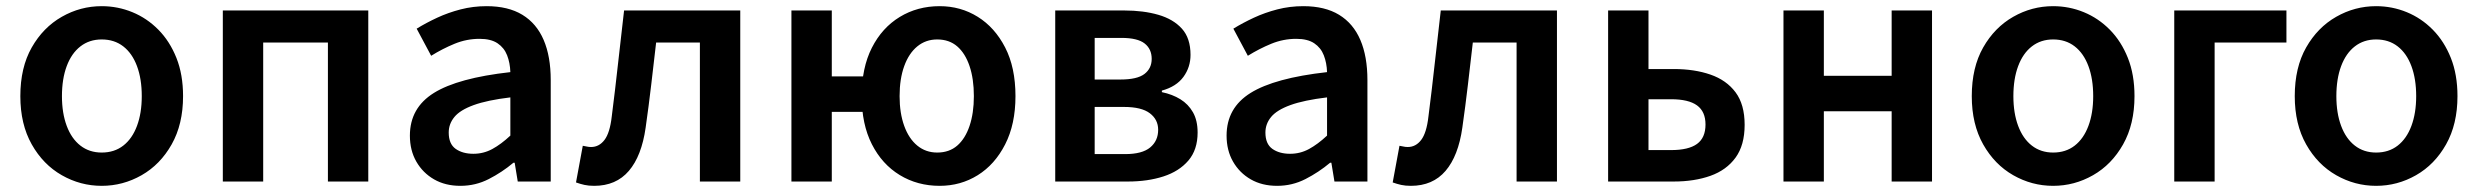

<svg xmlns="http://www.w3.org/2000/svg" viewBox="-20 -589 8040 623"><path d="M310 14Q241 14 180.5 -20.5Q120 -55 83 -120.5Q46 -186 46 -277Q46 -370 83 -435Q120 -500 180.5 -534.5Q241 -569 310 -569Q362 -569 409.5 -549.5Q457 -530 494 -492.5Q531 -455 552.5 -401Q574 -347 574 -277Q574 -186 537 -120.5Q500 -55 439.5 -20.5Q379 14 310 14ZM310 -94Q351 -94 380 -116.5Q409 -139 424.5 -180.5Q440 -222 440 -277Q440 -333 424.5 -374.5Q409 -416 380 -438.5Q351 -461 310 -461Q270 -461 241 -438.5Q212 -416 196.5 -374.5Q181 -333 181 -277Q181 -222 196.5 -180.5Q212 -139 241 -116.5Q270 -94 310 -94Z M703 0V-555H1175V0H1044V-451H834V0Z M1474 14Q1425 14 1388.5 -7Q1352 -28 1331 -64.5Q1310 -101 1310 -149Q1310 -239 1388 -287.5Q1466 -336 1636 -355Q1635 -385 1625.5 -409.5Q1616 -434 1594.5 -448.5Q1573 -463 1536 -463Q1494 -463 1455 -447Q1416 -431 1379 -408L1332 -496Q1363 -515 1398.5 -531.5Q1434 -548 1474.5 -558.5Q1515 -569 1559 -569Q1629 -569 1675 -541Q1721 -513 1744 -459.5Q1767 -406 1767 -329V0H1660L1650 -61H1646Q1609 -30 1566 -8Q1523 14 1474 14ZM1516 -90Q1549 -90 1577.5 -105.5Q1606 -121 1636 -149V-273Q1561 -264 1517 -248Q1473 -232 1454.5 -209.5Q1436 -187 1436 -159Q1436 -122 1458.5 -106Q1481 -90 1516 -90Z M1908 14Q1890 14 1876.5 11Q1863 8 1849 3L1871 -116Q1878 -115 1884 -113.5Q1890 -112 1898 -112Q1924 -112 1941.5 -135Q1959 -158 1965 -211Q1976 -297 1985.5 -383.5Q1995 -470 2005 -555H2382V0H2251V-451H2109Q2101 -382 2093 -313.5Q2085 -245 2075 -175Q2062 -83 2020.5 -34.5Q1979 14 1908 14Z M2548 0V-555H2679V-341H2803V-226H2679V0ZM3029 14Q2957 14 2899.5 -21Q2842 -56 2809 -121Q2776 -186 2776 -277Q2776 -369 2809 -434Q2842 -499 2899.5 -534Q2957 -569 3029 -569Q3097 -569 3152.5 -534.5Q3208 -500 3241.5 -435Q3275 -370 3275 -277Q3275 -186 3241.5 -120.5Q3208 -55 3152.5 -20.5Q3097 14 3029 14ZM3021 -94Q3060 -94 3086 -116.5Q3112 -139 3126 -180.5Q3140 -222 3140 -277Q3140 -333 3126 -374.5Q3112 -416 3086 -438.5Q3060 -461 3021 -461Q2984 -461 2956.5 -438.5Q2929 -416 2914 -374.5Q2899 -333 2899 -277Q2899 -222 2914 -180.5Q2929 -139 2956.5 -116.5Q2984 -94 3021 -94Z M3404 0V-555H3628Q3690 -555 3738.5 -541Q3787 -527 3815 -496Q3843 -465 3843 -411Q3843 -371 3820 -339.5Q3797 -308 3750 -295V-290Q3784 -283 3810 -267Q3836 -251 3851 -224.5Q3866 -198 3866 -159Q3866 -103 3836 -68Q3806 -33 3755 -16.5Q3704 0 3640 0ZM3532 -331H3616Q3670 -331 3693.5 -349Q3717 -367 3717 -398Q3717 -430 3694 -448Q3671 -466 3619 -466H3532ZM3532 -89H3631Q3686 -89 3712 -110.5Q3738 -132 3738 -168Q3738 -201 3711 -221.5Q3684 -242 3627 -242H3532Z M4124 14Q4075 14 4038.5 -7Q4002 -28 3981 -64.5Q3960 -101 3960 -149Q3960 -239 4038 -287.5Q4116 -336 4286 -355Q4285 -385 4275.5 -409.5Q4266 -434 4244.5 -448.5Q4223 -463 4186 -463Q4144 -463 4105 -447Q4066 -431 4029 -408L3982 -496Q4013 -515 4048.5 -531.5Q4084 -548 4124.5 -558.5Q4165 -569 4209 -569Q4279 -569 4325 -541Q4371 -513 4394 -459.5Q4417 -406 4417 -329V0H4310L4300 -61H4296Q4259 -30 4216 -8Q4173 14 4124 14ZM4166 -90Q4199 -90 4227.5 -105.5Q4256 -121 4286 -149V-273Q4211 -264 4167 -248Q4123 -232 4104.5 -209.5Q4086 -187 4086 -159Q4086 -122 4108.5 -106Q4131 -90 4166 -90Z M4558 14Q4540 14 4526.5 11Q4513 8 4499 3L4521 -116Q4528 -115 4534 -113.5Q4540 -112 4548 -112Q4574 -112 4591.5 -135Q4609 -158 4615 -211Q4626 -297 4635.5 -383.5Q4645 -470 4655 -555H5032V0H4901V-451H4759Q4751 -382 4743 -313.5Q4735 -245 4725 -175Q4712 -83 4670.5 -34.5Q4629 14 4558 14Z M5198 0V-555H5329V-365H5411Q5478 -365 5530 -347Q5582 -329 5611.5 -289.5Q5641 -250 5641 -184Q5641 -118 5611.5 -77.5Q5582 -37 5530 -18.5Q5478 0 5411 0ZM5329 -102H5402Q5459 -102 5486.5 -122Q5514 -142 5514 -185Q5514 -227 5486.5 -247Q5459 -267 5402 -267H5329Z M5767 0V-555H5898V-343H6118V-555H6249V0H6118V-228H5898V0Z M6642 14Q6573 14 6512.5 -20.5Q6452 -55 6415 -120.5Q6378 -186 6378 -277Q6378 -370 6415 -435Q6452 -500 6512.5 -534.5Q6573 -569 6642 -569Q6694 -569 6741.5 -549.5Q6789 -530 6826 -492.5Q6863 -455 6884.5 -401Q6906 -347 6906 -277Q6906 -186 6869 -120.5Q6832 -55 6771.5 -20.5Q6711 14 6642 14ZM6642 -94Q6683 -94 6712 -116.5Q6741 -139 6756.5 -180.5Q6772 -222 6772 -277Q6772 -333 6756.5 -374.5Q6741 -416 6712 -438.5Q6683 -461 6642 -461Q6602 -461 6573 -438.5Q6544 -416 6528.5 -374.5Q6513 -333 6513 -277Q6513 -222 6528.5 -180.5Q6544 -139 6573 -116.5Q6602 -94 6642 -94Z M7035 0V-555H7399V-451H7166V0Z M7690 14Q7621 14 7560.5 -20.5Q7500 -55 7463 -120.5Q7426 -186 7426 -277Q7426 -370 7463 -435Q7500 -500 7560.5 -534.5Q7621 -569 7690 -569Q7742 -569 7789.5 -549.5Q7837 -530 7874 -492.5Q7911 -455 7932.5 -401Q7954 -347 7954 -277Q7954 -186 7917 -120.5Q7880 -55 7819.5 -20.5Q7759 14 7690 14ZM7690 -94Q7731 -94 7760 -116.5Q7789 -139 7804.5 -180.5Q7820 -222 7820 -277Q7820 -333 7804.5 -374.5Q7789 -416 7760 -438.5Q7731 -461 7690 -461Q7650 -461 7621 -438.5Q7592 -416 7576.5 -374.5Q7561 -333 7561 -277Q7561 -222 7576.5 -180.5Q7592 -139 7621 -116.5Q7650 -94 7690 -94Z"/></svg>

Font: Noto Sans TC SemiBold
Style: Regular
Weight: 600
Designer: Ryoko NISHIZUKA  (kana, bopomofo & ideographs); Paul D. Hunt (Latin, Greek & Cyrillic); Sandoll Communications , Soo-you
Foundry: Adobe
Version: Version 2.004-H2;hotconv 1.0.118;makeotfexe 2.5.65603